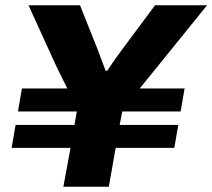

<svg xmlns="http://www.w3.org/2000/svg" viewBox="-20 -707 804 727"><path d="M220 0 247 -147H24L39 -234H262L271 -285H48L63 -372H235Q227 -387 215 -412Q203 -437 191 -461L88 -687H283L350 -519Q354 -509 359 -494.5Q364 -480 370 -465.5Q376 -451 380 -439H386Q394 -451 403.5 -465Q413 -479 423.5 -493.5Q434 -508 442 -519L567 -687H764L586 -467Q565 -441 543.5 -414.5Q522 -388 509 -372H679L664 -285H443L433 -234H655L640 -147H418L392 0Z"/></svg>

Font: Archivo SemiExpanded ExtraBold
Style: Italic
Weight: 800
Width: 6
Italic angle: -10°
Designer: Hector Gatti
Foundry: Omnibus-Type
Version: Version 2.001